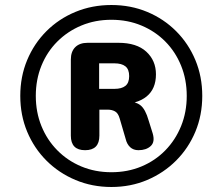

<svg xmlns="http://www.w3.org/2000/svg" viewBox="-20 -736 855 767"><path d="M425 11Q348 11 281.5 -17Q215 -45 165.5 -94.5Q116 -144 88.5 -210Q61 -276 61 -353Q61 -430 88.5 -496Q116 -562 165.5 -611.5Q215 -661 281.5 -688.5Q348 -716 425 -716Q502 -716 568 -688.5Q634 -661 683.5 -611.5Q733 -562 760.5 -496Q788 -430 788 -353Q788 -276 760.5 -210Q733 -144 683.5 -94.5Q634 -45 568 -17Q502 11 425 11ZM425 -48Q490 -48 545 -71Q600 -94 640.5 -135.5Q681 -177 703.5 -232.5Q726 -288 726 -353Q726 -418 703.5 -473.5Q681 -529 640.5 -570Q600 -611 545 -634Q490 -657 425 -657Q360 -657 305 -634Q250 -611 209 -570Q168 -529 145.5 -473.5Q123 -418 123 -353Q123 -288 145.5 -232.5Q168 -177 209 -135.5Q250 -94 305 -71Q360 -48 425 -48ZM320 -136Q263 -136 263 -194V-498Q263 -530 280.5 -547.5Q298 -565 330 -565H453Q526 -565 564.5 -529.5Q603 -494 603 -439Q603 -381 565.5 -350.5Q528 -320 460 -320L488 -331Q521 -331 541 -315.5Q561 -300 574 -254L590 -203Q600 -169 582 -152.5Q564 -136 533 -136Q513 -136 500 -148Q487 -160 482 -181L458 -263Q452 -284 439.5 -291Q427 -298 410 -298H359L377 -310V-194Q377 -136 320 -136ZM376 -381H437Q466 -381 481 -393Q496 -405 496 -432Q496 -459 481 -471Q466 -483 437 -483H376Z"/></svg>

Font: Nunito ExtraLight ExtraBold
Style: Italic
Weight: 800
Italic angle: -9°
Version: Version 3.602